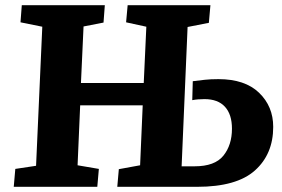

<svg xmlns="http://www.w3.org/2000/svg" viewBox="-20 -720 1088 740"><path d="M530 -314H289L279 -83L361 -69L355 0H33L39 -69L119 -81L143 -617L59 -634L64 -700H384L379 -633L302 -618L292 -400H534L544 -617L466 -634L472 -700H791L785 -632L703 -616L680 -79H730Q808 -79 841 -120Q874 -161 874 -224Q874 -279 847 -308.5Q820 -338 768 -338Q742 -338 721 -334L723 -407Q746 -410 769 -412.5Q792 -415 822 -415Q924 -415 978.5 -362.5Q1033 -310 1033 -231Q1033 -126 962.5 -63Q892 0 740 0H432L438 -68L520 -83Z"/></svg>

Font: Literata 12pt
Style: Bold Italic
Weight: 700
Italic angle: -2°
Designer: Latin by Veronika Burian and Jose Scaglione. Greek by Irene Vlachou. Cyrillic by Vera Evstafieva
Foundry: TypeTogether
Version: Version 3.002